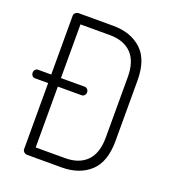

<svg xmlns="http://www.w3.org/2000/svg" viewBox="-134 -831 831 931"><g transform="rotate(20 282.0 -365.5)"><path d="M21 -406H89V-710Q89 -718 96 -724.5Q103 -731 113 -731H290Q381 -731 436.5 -680.5Q492 -630 492 -521V-210Q492 -101 436.5 -50.5Q381 0 290 0H113Q103 0 96 -6.5Q89 -13 89 -21V-362H21Q12 -362 6.5 -368.5Q1 -375 1 -384Q1 -393 6.5 -399.5Q12 -406 21 -406ZM139 -48H290Q363 -48 402.5 -88.5Q442 -129 442 -210V-521Q442 -602 402.5 -642.5Q363 -683 290 -683H139V-406H262Q270 -406 276 -399.5Q282 -393 282 -384Q282 -375 276 -368.5Q270 -362 262 -362H139Z"/></g></svg>

Font: Terminal Dosis
Style: Light
Weight: 300
Designer: EdgarTolentino, PabloImpallari, IginoMarini
Foundry: EdgarTolentino, PabloImpallari, IginoMarini
Version: Version 1.006